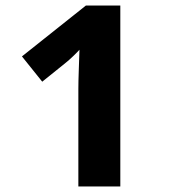

<svg xmlns="http://www.w3.org/2000/svg" viewBox="-20 -671 612 691"><path d="M413 0H262V-350Q262 -376 263.5 -418Q265 -460 266 -492Q261 -486 244.5 -470Q228 -454 214 -443L132 -377L59 -468L289 -651H413Z"/></svg>

Font: Noto Sans Telugu
Style: Bold
Weight: 700
Designer: Jelle Bosma - Monotype Design Team
Foundry: Monotype Imaging Inc.
Version: Version 2.005; ttfautohint (v1.8.4.7-5d5b)